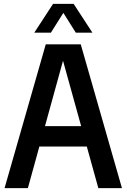

<svg xmlns="http://www.w3.org/2000/svg" viewBox="-20 -968 652 988"><path d="M3.5 0 215.5 -740H395.5L607.5 0H486L296.5 -683.5H312L123.5 0ZM123 -214 147 -319H463.5L488 -214ZM156.5 -800 253 -948H359L455.5 -800H370L298 -914.5H314L242 -800Z"/></svg>

Font: Encode Sans SC Condensed SemiBold
Style: Regular
Weight: 600
Width: 3
Designer: Multiple Designers
Foundry: Impallari Type
Version: Version 3.002